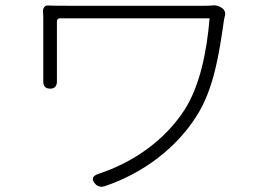

<svg xmlns="http://www.w3.org/2000/svg" viewBox="-20 -700 1020 732"><path d="M493 -678C371 -678 252 -678 237 -678C208 -678 183 -678 162 -679C152 -680 143 -670 144 -656C145 -646 145 -636 145 -624C145 -586 145 -440 145 -414C145 -408 145 -401 145 -394C144 -374 151 -362 171 -362C191 -362 198 -374 197 -394C197 -401 197 -408 197 -414C197 -438 197 -577 197 -621C197 -624 203 -630 204 -630C248 -630 373 -630 495 -630C625 -630 754 -630 779 -630C769 -508 743 -374 684 -282C609 -166 491 -82 355 -37C331 -29 327 -15 345 3C354 12 366 14 379 10C528 -40 654 -138 729 -257C797 -363 816 -500 834 -624C834 -627 836 -632 837 -638C841 -650 837 -662 827 -669L821 -673C811 -679 798 -681 787 -679C778 -678 769 -678 761 -678C738 -678 614 -678 493 -678Z"/></svg>

Font: GenSenRounded2 TW L
Style: Regular
Weight: 300
Version: Version 2.100;PS 2.1;hotconv 16.6.51;makeotf.lib2.5.65220 DE